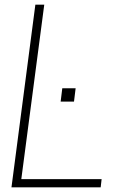

<svg xmlns="http://www.w3.org/2000/svg" viewBox="-20 -800 513 820"><path d="M410 0H29L131 -780H169L71 -35H414ZM296 -366H239L246 -423H303Z"/></svg>

Font: Tanohe Sans ExtraLight
Style: Italic
Weight: 200
Designer: Village Type and Design LLC & Cristiano Sobral
Foundry: Cooper Hewitt Smithsonian Design Museum
Version: Version 1.00;September 29, 2021;FontCreator 13.0.0.2655 64-b